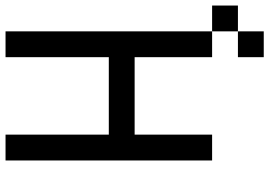

<svg xmlns="http://www.w3.org/2000/svg" viewBox="-156 -792 949 676"><g transform="rotate(90 318.0 -454.5)"><path d="M90.9 -909.1V-818.2H181.8V-909.1ZM0 -818.2V-727.3H90.9V-818.2ZM90.9 -727.3V0H181.8V-363.6H454.5V0H545.5V-727.3H454.5V-454.5H181.8V-727.3Z"/></g></svg>

Font: Departure Mono
Style: Regular
Weight: 400
Monospace: yes
Designer: Helena Zhang
Version: Version 1.500;Glyphs 3.3.1 (3343)